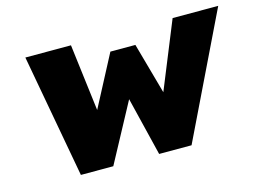

<svg xmlns="http://www.w3.org/2000/svg" viewBox="-78 -667 1073 801"><g transform="rotate(-15 458.5 -266.5)"><path d="M181 0 84 -533H281L321 -210L301 -214L433 -465H541L611 -214L589 -211L720 -533H917L659 0H519L455 -262H462L321 0Z"/></g></svg>

Font: Lexend ExtBd
Style: Italic
Weight: 800
Italic angle: -8.13011°
Designer: Bonnie Shaver-Troup, Thomas Jockin
Foundry: Lexend
Version: Version 1.007